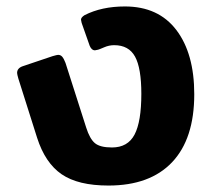

<svg xmlns="http://www.w3.org/2000/svg" viewBox="-20 -560 652 595"><path d="M95 -133 37 -316Q33 -330 33 -334Q33 -349 51 -355L143 -386Q157 -390 160 -390Q168 -390 173 -384Q178 -378 183 -365L247 -165Q258 -130 274 -116.5Q290 -103 327 -103Q376 -103 397 -143Q418 -183 418 -269Q418 -349 398.5 -384.5Q379 -420 334 -420Q318 -420 303 -413.5Q288 -407 284 -406Q276 -404 274 -404Q264 -404 258 -418L233 -489Q231 -497 231 -499Q231 -506 242 -513Q295 -540 367 -540Q471 -540 526.5 -467Q582 -394 582 -268Q582 -130 513.5 -57.5Q445 15 316 15Q222 15 171 -20Q120 -55 95 -133Z"/></svg>

Font: Mitr Medium
Style: Regular
Weight: 500
Designer: Thanarat Vachiruckul
Foundry: Cadson Demak
Version: Version 1.003